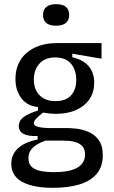

<svg xmlns="http://www.w3.org/2000/svg" viewBox="-20 -730 545 919"><path d="M234 169Q167 169 122.5 155.5Q78 142 56 116.5Q34 91 34 54Q34 10 66 -20Q98 -50 160 -62V-79Q116 -77 93 -89Q70 -101 70 -126Q70 -153 93.5 -170Q117 -187 162 -201V-218Q111 -222 82.5 -259.5Q54 -297 54 -352Q54 -404 78 -442.5Q102 -481 147.5 -502.5Q193 -524 257 -524H466V-449L326 -473V-456Q379 -444 405 -412.5Q431 -381 431 -334Q431 -290 409 -256.5Q387 -223 345.5 -204Q304 -185 246 -185Q234 -185 219.5 -186.5Q205 -188 186 -191Q164 -174 153 -162Q142 -150 142 -141Q142 -131 153.5 -126Q165 -121 182.5 -119Q200 -117 220 -117H303Q319 -117 346.5 -114Q374 -111 403 -99Q432 -87 452 -60.5Q472 -34 472 13Q472 68 442.5 102.5Q413 137 359.5 153Q306 169 234 169ZM237 94Q290 94 323 84Q356 74 371.5 55Q387 36 387 11Q387 -15 375.5 -28.5Q364 -42 347 -48Q330 -54 312 -55.5Q294 -57 281 -57H198Q153 -41 134.5 -20.5Q116 0 116 27Q116 54 131.5 68.5Q147 83 175 88.5Q203 94 237 94ZM246 -246Q295 -246 320 -273.5Q345 -301 345 -347Q345 -395 320 -425Q295 -455 244 -455Q195 -455 168.5 -425Q142 -395 142 -349Q142 -318 154 -295Q166 -272 189 -259Q212 -246 246 -246ZM248 -607Q217 -607 201.5 -620Q186 -633 186 -658Q186 -684 202 -697Q218 -710 248 -710Q280 -710 295.5 -697Q311 -684 311 -659Q311 -633 295 -620Q279 -607 248 -607Z"/></svg>

Font: Bricolage Grotesque SemiCondensed
Style: Regular
Weight: 400
Width: 4
Designer: Mathieu Triay
Foundry: Atelier Triay
Version: Version 1.001;gftools[0.9.33.dev8+g029e19f]